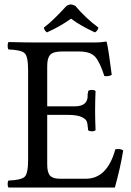

<svg xmlns="http://www.w3.org/2000/svg" viewBox="-20 -834 582 854"><path d="M453 -495 444 -496Q425 -556 404 -580.5Q383 -605 331 -605H256Q217 -605 203.5 -590.5Q190 -576 190 -541V-361H312Q370 -361 370 -408Q370 -410 369.5 -414Q369 -418 370.5 -418Q372 -418 372 -429Q377 -434 388.5 -434Q400 -434 405 -429Q403 -381 403 -344Q403 -307 405 -255Q400 -250 388.5 -250Q377 -250 372 -255Q370 -282 366 -293.5Q362 -305 342 -314Q322 -323 281 -323H190V-102Q190 -67 202.5 -53Q215 -39 246 -39H362Q457 -39 493 -170Q497 -171 507.5 -171Q518 -171 528 -165Q516 -90 491 0H18Q14 -4 14 -15.5Q14 -27 18 -31Q74 -33 89.5 -47.5Q105 -62 105 -122V-523Q105 -583 89.5 -597.5Q74 -612 18 -614Q14 -618 14 -630.5Q14 -643 18 -647Q98 -645 147 -645H402Q428 -645 451 -649Q455 -649 455 -646Q463 -612 477 -501Q466 -495 453 -495ZM315 -808Q359 -755 418 -711Q413 -695 402 -690Q337 -720 296 -751Q249 -717 189 -690Q178 -697 175 -711Q216 -742 276 -808Q286 -814 294.5 -814Q303 -814 315 -808Z"/></svg>

Font: Ponomar Unicode TT
Style: Regular
Weight: 400
Designer: Vladislav V. Dorosh, Yuri A.W. Shardt, Nikita Simmons, Aleksandr Andreev
Foundry: Ponomar Project
Version: 1.1